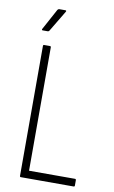

<svg xmlns="http://www.w3.org/2000/svg" viewBox="-93 -889 554 937"><g transform="rotate(10 183.5 -420.0)"><path d="M79 0Q75 0 75 -6V-649Q75 -655 79 -655H108Q111 -655 112.5 -654Q114 -653 114 -649V-38H342Q347 -38 347 -31V-6Q347 0 342 0ZM60 -724Q58 -724 57 -726Q56 -728 57 -730L114 -835Q118 -840 122 -840H153Q156 -840 157 -838Q158 -836 156 -833L93 -728Q90 -724 86 -724Z"/></g></svg>

Font: Sofia Sans Condensed ExtraLight
Style: Regular
Weight: 250
Version: Version 4.100